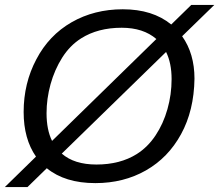

<svg xmlns="http://www.w3.org/2000/svg" viewBox="-47 -736 893 782"><path d="M694.8 -588.4Q745.1 -517.6 745.1 -415.5Q743.2 -285.6 690.4 -189.5Q638.2 -93.8 547.4 -42Q456.5 9.8 341.3 9.8Q217.8 9.8 143.6 -50.8L64.9 25.9H-27.3L99.6 -98.1Q49.3 -170.4 49.3 -279.8Q49.3 -397 101.1 -494.6Q152.3 -592.3 244.6 -645.3Q336.9 -698.2 453.1 -698.2Q574.7 -698.2 650.4 -636.2L731.9 -715.8H825.7ZM448.7 -623Q351.6 -623 283.2 -579.6Q237.8 -550.8 206.5 -501.5Q175.3 -452.1 158.9 -393.1Q142.6 -334 142.6 -274.9Q142.6 -207.5 165 -162.1L589.8 -577.1Q536.6 -623 448.7 -623ZM651.9 -413.6Q651.9 -479 629.4 -524.4L204.6 -110.4Q255.4 -65.9 345.7 -65.9Q441.9 -65.9 509.8 -108.4Q554.7 -136.7 586.4 -184.3Q618.2 -231.9 635 -291.5Q651.9 -351.1 651.9 -413.6Z"/></svg>

Font: Arimo
Style: Italic
Weight: 400
Italic angle: -12°
Designer: Steve Matteson
Foundry: Monotype Imaging Inc.
Version: Version 1.33